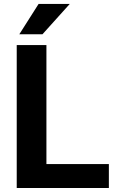

<svg xmlns="http://www.w3.org/2000/svg" viewBox="-20 -935 582 955"><path d="M521.5 0H164.8V-118.9H521.5ZM210.9 0H63.2V-710.9H210.9ZM171.9 -915.3H326.9L191.1 -764.4H76Z"/></svg>

Font: Heebo
Style: Regular
Weight: 400
Designer: Oded Ezer
Foundry: Ezer Type House
Version: Version 3.100